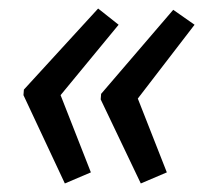

<svg xmlns="http://www.w3.org/2000/svg" viewBox="-20 -488 476 450"><path d="M132 -58 193 -84 122 -265 258 -430 210 -468 36 -278 35 -265ZM310 -58 371 -84 303 -257 436 -430 386 -465 217 -268 216 -255Z"/></svg>

Font: Noto Sans Display SemiCondensed
Style: Italic
Weight: 400
Width: 4
Italic angle: -12°
Designer: Monotype Design Team
Foundry: Monotype Imaging Inc.
Version: Version 1.900